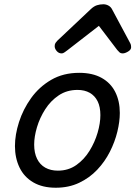

<svg xmlns="http://www.w3.org/2000/svg" viewBox="-20 -860 634 899"><path d="M241 19Q179 19 136 -6Q93 -31 71.5 -75.5Q50 -120 50 -176Q50 -229 69 -288.5Q88 -348 125.5 -400.5Q163 -453 219.5 -486Q276 -519 351 -519Q413 -519 455.5 -495.5Q498 -472 519.5 -429.5Q541 -387 541 -331Q541 -291 529.5 -243.5Q518 -196 494.5 -149.5Q471 -103 435 -65Q399 -27 350.5 -4Q302 19 241 19ZM251 -61Q300 -61 337 -87Q374 -113 399 -153.5Q424 -194 437 -238.5Q450 -283 450 -321Q450 -360 437 -386Q424 -412 400 -425.5Q376 -439 343 -439Q293 -439 255 -413.5Q217 -388 191.5 -348Q166 -308 153 -264Q140 -220 140 -183Q140 -144 153.5 -116.5Q167 -89 192 -75Q217 -61 251 -61ZM268 -610Q255 -610 245.5 -621Q236 -632 236 -644Q236 -653 240 -659Q244 -665 248 -669L406 -818Q420 -831 434 -835.5Q448 -840 464 -840Q477 -840 488.5 -833.5Q500 -827 506 -814L588 -661Q592 -654 593 -649Q594 -644 594 -639Q594 -627 579.5 -618.5Q565 -610 555 -610Q545 -610 539.5 -615Q534 -620 529 -626L443 -739L296 -625Q290 -621 283 -615.5Q276 -610 268 -610Z"/></svg>

Font: Playwrite US Trad
Style: Regular
Weight: 400
Designer: Veronika Burian, José Scaglione
Foundry: TypeTogether
Version: Version 1.002